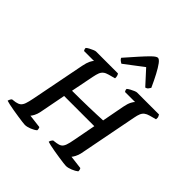

<svg xmlns="http://www.w3.org/2000/svg" viewBox="-264 -1148 1322 1322"><g transform="rotate(45 397.0 -487.5)"><path d="M191 0Q184 0 164.5 -2.5Q145 -5 118.5 -9Q92 -13 65.5 -17.5Q39 -22 18.5 -26.5Q-2 -31 -10 -34Q-8 -43 -3.5 -51Q1 -59 5 -62L36 -66Q58 -70 70.5 -80Q83 -90 90.5 -111.5Q98 -133 105 -169L183 -567Q190 -602 200 -622.5Q210 -643 218 -648H120Q118 -651 115.5 -656.5Q113 -662 113 -671Q120 -678 134 -685.5Q148 -693 161.5 -698.5Q175 -704 181 -704H394Q398 -700 401.5 -690Q405 -680 404 -666L356 -653Q333 -647 320 -636.5Q307 -626 300.5 -609Q294 -592 289 -567L255 -396Q290 -396 331.5 -396.5Q373 -397 415 -398Q457 -399 492.5 -400.5Q528 -402 551 -403L582 -567Q589 -603 599.5 -623Q610 -643 617 -648H519Q517 -651 514 -657Q511 -663 512 -671Q520 -678 533.5 -685.5Q547 -693 560.5 -698.5Q574 -704 580 -704H794Q796 -700 800.5 -691.5Q805 -683 803 -666L755 -653Q733 -647 720 -637Q707 -627 700 -610.5Q693 -594 688 -567L605 -140Q600 -115 590 -96.5Q580 -78 574 -72L672 -60Q674 -58 676.5 -50.5Q679 -43 678 -34Q662 -21 636 -10.5Q610 0 591 0Q584 0 564 -2.5Q544 -5 517.5 -9Q491 -13 464.5 -17.5Q438 -22 418 -26.5Q398 -31 390 -34Q391 -43 396 -50.5Q401 -58 405 -62L435 -66Q456 -69 469 -77.5Q482 -86 490 -107.5Q498 -129 505 -169L536 -332H242L205 -140Q200 -115 190.5 -97Q181 -79 174 -72L273 -60Q275 -57 277 -49.5Q279 -42 278 -34Q263 -21 237 -10.5Q211 0 191 0ZM364 -768Q354 -773 345 -780.5Q336 -788 334 -796Q378 -846 413.5 -886Q449 -926 474.5 -950.5Q500 -975 513 -975Q526 -975 543.5 -951.5Q561 -928 582.5 -887.5Q604 -847 627 -796Q622 -788 615.5 -779.5Q609 -771 596 -768L501 -872Z"/></g></svg>

Font: Texturina Medium 12pt SemiBold
Style: Italic
Weight: 600
Italic angle: -11°
Version: Version 1.002